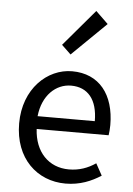

<svg xmlns="http://www.w3.org/2000/svg" viewBox="-59 -916 672 973"><g transform="rotate(5 277.0 -429.5)"><path d="M311 13C385 13 443 -12 491 -43L458 -103C418 -76 375 -60 322 -60C219 -60 148 -134 142 -250H508C510 -263 512 -282 512 -302C512 -457 434 -557 296 -557C170 -557 51 -447 51 -271C51 -92 167 13 311 13ZM141 -315C152 -422 220 -484 297 -484C382 -484 432 -425 432 -315ZM280 -641 454 -811 391 -872 233 -686Z"/></g></svg>

Font: Squished Noto Sans CJK JP Regular
Style: Regular
Weight: 400
Designer: Ryoko NISHIZUKA (kana & ideographs); Paul D. Hunt (Latin, Greek & Cyrillic); Wenlong ZHANG (bopomofo); Sandoll Communica
Foundry: Adobe Systems Incorporated
Version: Version 1.004;PS 1.004;hotconv 1.0.82;makeotf.lib2.5.63406